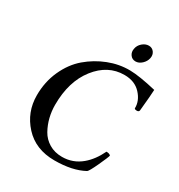

<svg xmlns="http://www.w3.org/2000/svg" viewBox="-194 -956 1018 1093"><g transform="rotate(30 315.0 -409.5)"><path d="M400.4 -769.5Q404.3 -793 423.8 -810.1Q443.4 -827.1 465.8 -827.1Q487.3 -827.1 500 -810.1Q512.7 -793 507.8 -769.5Q502.9 -746.1 483.9 -728.5Q464.8 -710.9 443.4 -710.9Q420.9 -710.9 408.2 -728.5Q395.5 -746.1 400.4 -769.5ZM428.7 -613.3Q320.3 -613.3 245.6 -517.6Q170.9 -421.9 170.9 -268.6Q170.9 -226.6 180.7 -187Q190.4 -147.5 210.4 -111.3Q230.5 -75.2 267.1 -53.2Q303.7 -31.2 352.5 -31.2Q423.8 -31.2 478.5 -77.1Q525.4 -116.2 557.6 -183.6Q578.1 -183.6 585.9 -173.8Q583 -160.2 555.2 -100.1Q527.3 -40 517.6 -33.2Q442.4 7.8 325.2 7.8Q201.2 7.8 127.4 -72.8Q53.7 -153.3 53.7 -263.7Q53.7 -352.5 87.9 -427.7Q122.1 -502.9 178.2 -550.8Q234.4 -598.6 303.2 -625.5Q372.1 -652.3 443.4 -651.4Q505.9 -650.4 617.2 -624Q616.2 -590.8 605.5 -482.4Q603.5 -471.7 589.8 -471.7Q578.1 -471.7 574.2 -477.5Q576.2 -527.3 536.6 -570.3Q497.1 -613.3 428.7 -613.3Z"/></g></svg>

Font: Crimson
Style: SemiboldItalic
Weight: 600
Italic angle: -11°
Version: Version 0.8 ; ttfautohint (v1.00) -l 8 -r 50 -G 200 -x 14 -D